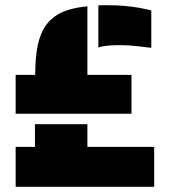

<svg xmlns="http://www.w3.org/2000/svg" viewBox="-20 -716 649 736"><path d="M516 -538Q474 -543 443 -543Q381 -543 357 -534V-695Q362 -696 374 -696H393Q456 -696 514 -686Q546 -680 560 -676V-533Q543 -534 516 -538ZM40 -429H115Q115 -495 124.5 -541.5Q134 -588 156 -619Q179 -651 217 -668.5Q255 -686 315 -692V-429H484V-280H40ZM40 -153H114V-240H315V-153H571V0H40Z"/></svg>

Font: Saira Stencil
Style: Regular
Weight: 400
Designer: Hector Gatti with collaboration of the Omnibus-Type team
Foundry: Omnibus-Type
Version: Version 1.003